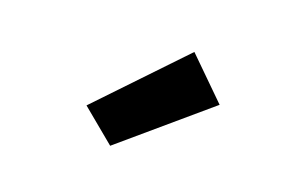

<svg xmlns="http://www.w3.org/2000/svg" viewBox="-49 -924 654 444"><g transform="rotate(15 278.5 -702.0)"><path d="M238 -572 458 -729 370 -832 161 -648Z"/></g></svg>

Font: Source Sans Pro
Style: Bold
Weight: 700
Designer: Paul D. Hunt
Foundry: Adobe Systems Incorporated
Version: Version 3.006;hotconv 1.0.111;makeotfexe 2.5.65597